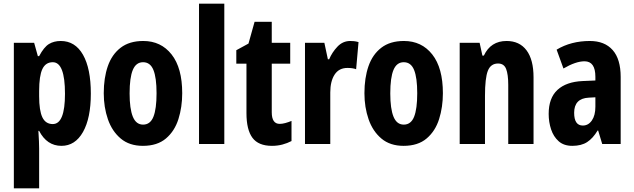

<svg xmlns="http://www.w3.org/2000/svg" viewBox="-20 -780 3436 1040"><path d="M309 -558Q387 -558 429.5 -483.5Q472 -409 472 -273Q472 -140 429.5 -65Q387 10 313 10Q234 10 192 -71H188Q190 -39 191 -15Q192 9 192 24V240H55V-548H165L185 -476H192Q218 -525 245 -541.5Q272 -558 309 -558ZM266 -443Q227 -443 209.5 -406Q192 -369 192 -287V-259Q192 -181 209.5 -144.5Q227 -108 266 -108Q332 -108 332 -272Q332 -443 266 -443Z M967 -275Q967 -200 946.5 -135Q926 -70 879 -30Q832 10 754 10Q681 10 634 -29.5Q587 -69 564.5 -134Q542 -199 542 -275Q542 -358 564 -421.5Q586 -485 633.5 -521.5Q681 -558 756 -558Q852 -558 909.5 -485Q967 -412 967 -275ZM682 -274Q682 -191 699.5 -148Q717 -105 755 -105Q794 -105 811 -147.5Q828 -190 828 -275Q828 -359 811 -401Q794 -443 755 -443Q717 -443 699.5 -401.5Q682 -360 682 -274Z M1195 0H1058V-760H1195Z M1495 -109Q1509 -109 1525.5 -113.5Q1542 -118 1559 -125V-16Q1536 -4 1509.5 3Q1483 10 1453 10Q1380 10 1347.5 -33.5Q1315 -77 1315 -167V-435H1260V-508L1326 -544L1359 -662H1452V-548H1552V-435H1452V-172Q1452 -109 1495 -109Z M1877 -558Q1887 -558 1897.5 -557Q1908 -556 1922 -552L1909 -405Q1891 -412 1862 -412Q1816 -412 1792.5 -376Q1769 -340 1769 -279V0H1632V-548H1737L1756 -459H1763Q1779 -497 1808 -527.5Q1837 -558 1877 -558Z M2379 -275Q2379 -200 2358.5 -135Q2338 -70 2291 -30Q2244 10 2166 10Q2093 10 2046 -29.5Q1999 -69 1976.5 -134Q1954 -199 1954 -275Q1954 -358 1976 -421.5Q1998 -485 2045.5 -521.5Q2093 -558 2168 -558Q2264 -558 2321.5 -485Q2379 -412 2379 -275ZM2094 -274Q2094 -191 2111.5 -148Q2129 -105 2167 -105Q2206 -105 2223 -147.5Q2240 -190 2240 -275Q2240 -359 2223 -401Q2206 -443 2167 -443Q2129 -443 2111.5 -401.5Q2094 -360 2094 -274Z M2724 -558Q2794 -558 2832 -507.5Q2870 -457 2870 -361V0H2733V-320Q2733 -377 2721.5 -406.5Q2710 -436 2678 -436Q2638 -436 2622.5 -396.5Q2607 -357 2607 -261V0H2470V-548H2578L2593 -479H2601Q2638 -558 2724 -558Z M3175 -558Q3255 -558 3298.5 -509Q3342 -460 3342 -363V0H3242L3220 -73H3217Q3192 -31 3160.5 -10.5Q3129 10 3080 10Q3034 10 3006 -15Q2978 -40 2965 -79.5Q2952 -119 2952 -163Q2952 -249 2999.5 -293Q3047 -337 3136 -341L3205 -344V-364Q3205 -448 3146 -448Q3099 -448 3032 -409L2995 -511Q3073 -558 3175 -558ZM3169 -251Q3090 -247 3090 -169Q3090 -100 3137 -100Q3167 -100 3186 -127.5Q3205 -155 3205 -202V-253Z"/></svg>

Font: Noto Sans Bengali ExtraCondensed
Style: Bold
Weight: 700
Width: 2
Designer: Joana Ranito - Universal Thirst; Jelle Bosma - Monotype Design Team
Foundry: Universal Thirst ehf.
Version: Version 3.000; ttfautohint (v1.8.4.7-5d5b)